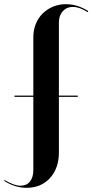

<svg xmlns="http://www.w3.org/2000/svg" viewBox="-99 -729 441 916"><path d="M29 167Q-28 167 -79 134L-77 130Q-32 157 -1 157Q28 157 44 137Q60 117 60 82V-267H-30V-273H60V-551Q60 -585 71.5 -614Q83 -643 104 -664Q125 -685 153.5 -697Q182 -709 215 -709Q271 -709 322 -676L319 -671Q281 -696 248 -696Q219 -696 200.5 -675.5Q182 -655 182 -622V-273H272V-267H182V-1Q182 37 171 67.5Q160 98 139.5 120.5Q119 143 91 155Q63 167 29 167Z"/></svg>

Font: Moniqa Black Display
Style: Regular
Weight: 900
Designer: Rajesh Rajput
Foundry: Rajesh Rajput
Version: Version 1.000